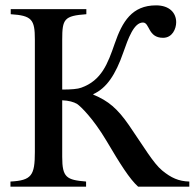

<svg xmlns="http://www.w3.org/2000/svg" viewBox="-20 -696 730 716"><path d="M686 0V-19C646 -20 618 -33 585 -60C552 -87 516 -149 461 -229C418 -291 384 -320 328 -343V-345C377 -367 411 -417 440 -501C458 -552 479 -612 513 -612C539 -612 531 -555 588 -555C623 -555 637 -589 637 -613C637 -648 612 -676 562 -676C472 -676 436 -615 408 -534C382 -459 359 -396 283 -369C270 -364 245 -362 212 -362V-548C212 -625 219 -637 302 -643V-662H20V-643C99 -638 110 -623 110 -549V-129C110 -42 98 -23 19 -19V0H301V-19C228 -25 212 -34 212 -111V-322C236 -321 255 -316 268 -308C281 -299 327 -255 377 -171C429 -83 463 -29 495 0Z"/></svg>

Font: XITS
Style: Regular
Weight: 400
Designer: MicroPress Inc., with final additions and corrections provided by Coen Hoffman, Elsevier (retired)
Version: Version 1.302